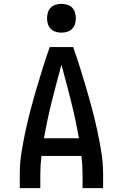

<svg xmlns="http://www.w3.org/2000/svg" viewBox="-20 -980 640 1000"><path d="M83 0V-74Q83 -130 92 -186.5Q101 -243 113 -298.5Q125 -354 139.5 -409Q154 -464 170 -518.5Q186 -573 203 -627Q220 -681 239 -735H361Q380 -681 397 -627Q414 -573 430 -518.5Q446 -464 460.5 -409Q475 -354 487 -298.5Q499 -243 508 -186.5Q517 -130 517 -74V0H410V-74Q410 -97 408.5 -120.5Q407 -144 404 -168H196Q193 -144 191.5 -120.5Q190 -97 190 -74V0ZM391 -260Q374 -357 350 -452.5Q326 -548 300 -643Q274 -548 250 -452.5Q226 -357 209 -260ZM300 -810Q285 -810 270 -814.5Q255 -819 244.5 -829.5Q234 -840 229.5 -855Q225 -870 225 -885Q225 -900 229.5 -915Q234 -930 244.5 -940.5Q255 -951 270 -955.5Q285 -960 300 -960Q315 -960 330 -955.5Q345 -951 355.5 -940.5Q366 -930 370.5 -915Q375 -900 375 -885Q375 -870 370.5 -855Q366 -840 355.5 -829.5Q345 -819 330 -814.5Q315 -810 300 -810Z"/></svg>

Font: Zed Mono Semibold Extended
Style: Regular
Weight: 600
Width: 7
Monospace: yes
Designer: Belleve Invis
Foundry: Belleve Invis
Version: Version 1.0.0; ttfautohint (v1.8.4)